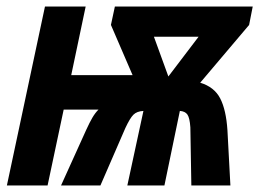

<svg xmlns="http://www.w3.org/2000/svg" viewBox="-20 -565 790 585"><path d="M1 0 117 -545H241L197 -336H384L318 -489L330 -545H750L739 -489L590 -313Q633 -300 651 -265Q669 -230 673 -168L682 0H563L560 -177Q558 -206 551 -216Q544 -226 528 -227L481 0H368L417 -227Q397 -226 386.5 -215.5Q376 -205 362 -175L286 0H166L243 -170Q253 -192 261.5 -206.5Q270 -221 280 -231H174L125 0ZM493 -332 585 -453H449Z"/></svg>

Font: Noto Sans Condensed
Style: Bold Italic
Weight: 700
Width: 3
Italic angle: -12°
Designer: Monotype Design Team
Foundry: Monotype Imaging Inc.
Version: Version 2.013; ttfautohint (v1.8.4.7-5d5b)